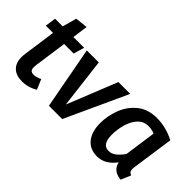

<svg xmlns="http://www.w3.org/2000/svg" viewBox="-59 -1093 1541 1541"><g transform="rotate(45 711.5 -323.0)"><path d="M197 -159Q195 -139 195 -134Q195 -110 205 -99.5Q215 -89 237 -89Q265 -89 305 -108L341 -23Q280 15 208 15Q141 15 104.5 -20.5Q68 -56 68 -121Q68 -139 71 -160L110 -437H28L41 -529H128L161 -649L267 -661L249 -529H371L344 -437H236Z M651 0H500L401 -529H537L589 -103L760 -529H894Z M1385 -493 1334 -138Q1332 -120 1332 -115Q1332 -98 1338.5 -88Q1345 -78 1362 -71L1326 13Q1233 3 1217 -75Q1151 15 1059 15Q978 15 933.5 -41Q889 -97 889 -192Q889 -274 919.5 -355Q950 -436 1016 -490Q1082 -544 1183 -544Q1287 -544 1385 -493ZM1021 -192Q1021 -82 1094 -82Q1128 -82 1156 -103.5Q1184 -125 1214 -166L1252 -436Q1220 -450 1181 -450Q1126 -450 1090 -410.5Q1054 -371 1037.5 -311.5Q1021 -252 1021 -192Z"/></g></svg>

Font: FiraGO Medium
Style: Italic
Weight: 500
Italic angle: -8°
Designer: bBox Type GmbH
Foundry: bBox Type GmbH
Version: Version 1.001